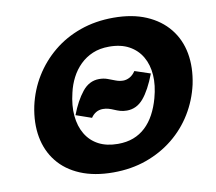

<svg xmlns="http://www.w3.org/2000/svg" viewBox="-77 -765 982 872"><g transform="rotate(-10 414.0 -329.0)"><path d="M325 -244 253 -269Q277 -332 309 -372Q341 -412 387 -412Q408 -412 425.5 -405.5Q443 -399 460 -392.5Q477 -386 494 -386Q509 -386 524 -394Q539 -402 551 -420L623 -396Q595 -323 563.5 -286Q532 -249 487 -249Q470 -249 456.5 -253Q443 -257 430.5 -262.5Q418 -268 406 -271.5Q394 -275 380 -275Q362 -275 348 -266.5Q334 -258 325 -244ZM378 17Q291 17 226.5 -10Q162 -37 123 -86Q84 -135 72 -200.5Q60 -266 76 -343Q92 -415 129 -475Q166 -535 220.5 -580Q275 -625 345.5 -650Q416 -675 499 -675Q586 -675 650 -647.5Q714 -620 753.5 -571Q793 -522 805 -456.5Q817 -391 801 -314Q785 -243 748 -182.5Q711 -122 656 -77.5Q601 -33 531 -8Q461 17 378 17ZM421 -107Q461 -107 492.5 -119Q524 -131 548.5 -154Q573 -177 590.5 -209.5Q608 -242 619 -282Q635 -340 631.5 -388Q628 -436 607 -472Q586 -508 548.5 -528.5Q511 -549 457 -549Q414 -549 381 -535Q348 -521 323 -496.5Q298 -472 281.5 -440Q265 -408 257 -372Q243 -315 247.5 -266.5Q252 -218 273.5 -182Q295 -146 332 -126.5Q369 -107 421 -107Z"/></g></svg>

Font: Ysabeau Office Black
Style: Italic
Weight: 900
Italic angle: -12°
Designer: Christian Thalmann (Catharsis Fonts)
Version: Version 2.001;gftools[0.9.30]; featfreeze: tnum,lnum,ss02